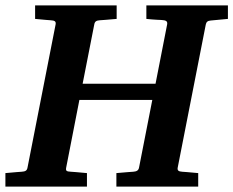

<svg xmlns="http://www.w3.org/2000/svg" viewBox="-35 -691 864 711"><path d="M809 -621V-671H507V-621C533 -618 563 -617 563 -617C579 -616 586 -613 584 -601L541 -381H271L314 -600C316 -612 322 -615 335 -616C335 -616 366 -618 397 -621V-671H95V-621C123 -618 152 -616 152 -616C166 -615 173 -613 171 -601L67 -71C65 -59 59 -56 45 -55C45 -55 15 -53 -15 -50V0H287V-50C258 -53 228 -55 228 -55C211 -56 208 -58 210 -70L259 -321H529L480 -71C478 -59 470 -56 458 -55C458 -55 427 -53 396 -50V0H699V-50C670 -53 640 -55 640 -55C627 -56 621 -59 623 -70L727 -600C729 -609 733 -614 745 -615Z"/></svg>

Font: Veleka
Style: Bold Italic
Weight: 700
Italic angle: -12°
Designer: Stefan Peev, Context Ltd, 2016; SIL International, 1997-2014.
Foundry: Stefan Peev, Context Ltd, 2016
Version: Version 5.000